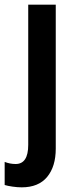

<svg xmlns="http://www.w3.org/2000/svg" viewBox="-55 -563 326 823"><path d="M38 240Q20 240 -1 237Q-22 234 -35 230V131Q-12 140 12 140Q66 140 66 58V-543H184V74Q184 151 147 195.5Q110 240 38 240Z"/></svg>

Font: Noto Sans Hebrew Condensed SemiBold
Style: Regular
Weight: 600
Width: 3
Designer: Ben Nathan
Foundry: Google LLC
Version: Version 3.001; ttfautohint (v1.8.4.7-5d5b)